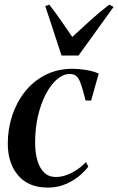

<svg xmlns="http://www.w3.org/2000/svg" viewBox="-20 -820 523 850"><path d="M192 10.5Q106.5 10.5 60.5 -43.2Q14.5 -97 14.5 -184.5Q14.5 -249 34 -308.2Q53.5 -367.5 90.5 -414.2Q127.5 -461 181 -488.2Q234.5 -515.5 302 -515.5Q329 -515.5 361 -510.2Q393 -505 417 -494.5L383.5 -375H359Q347 -422.5 338.2 -447.8Q329.5 -473 318.5 -482.8Q307.5 -492.5 288.5 -492.5Q260.5 -492.5 233.2 -469.5Q206 -446.5 184 -405.5Q162 -364.5 148.8 -309.2Q135.5 -254 135.5 -189Q135.5 -144 145.5 -109.8Q155.5 -75.5 175.8 -56Q196 -36.5 226.5 -36.5Q251.5 -36.5 275.2 -45.2Q299 -54 320.8 -68.8Q342.5 -83.5 360.5 -102.5L371 -82.5Q352.5 -58 325.8 -37Q299 -16 265.2 -2.8Q231.5 10.5 192 10.5ZM252.5 -574 180.5 -793 198 -799.5Q221.5 -769.5 247.2 -733Q273 -696.5 300 -656.5Q337.5 -691 377 -727Q416.5 -763 463.5 -799.5L483 -789.5L327.5 -574Z"/></svg>

Font: Merriweather 144pt Medium
Style: Italic
Weight: 500
Italic angle: -7.8°
Version: Version 2.101